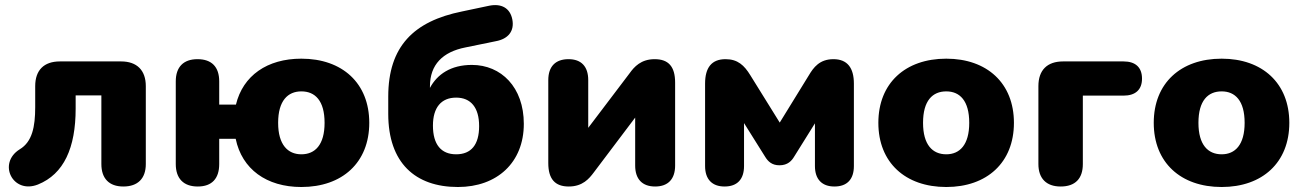

<svg xmlns="http://www.w3.org/2000/svg" viewBox="-20 -738 5222 769"><path d="M474 9C532 9 564 -23 564 -81V-393C564 -457 528 -492 465 -492H220C156 -492 121 -457 121 -393V-309C121 -230 109 -170 59 -140C-31 -84 31 41 132 1C236 -41 283 -146 283 -303V-356H386V-81C386 -23 417 9 474 9Z M1187 11C1351 11 1459 -87 1459 -246C1459 -405 1351 -503 1187 -503C1050 -503 953 -435 925 -319H858V-412C858 -470 828 -501 771 -501C715 -501 684 -470 684 -412V-81C684 -23 715 9 772 9C829 9 858 -23 858 -81V-182H924C949 -61 1047 11 1187 11ZM1187 -120C1133 -120 1094 -158 1094 -246C1094 -335 1133 -372 1187 -372C1242 -372 1280 -335 1280 -246C1280 -158 1242 -120 1187 -120Z M1814 11C1971 11 2078 -87 2078 -242C2078 -389 1987 -478 1870 -478C1785 -478 1731 -440 1702 -386V-392C1702 -479 1753 -530 1844 -548L1966 -573C2015 -582 2041 -613 2032 -660C2023 -706 1988 -725 1939 -715L1830 -692C1638 -653 1535 -553 1535 -351V-282C1535 -86 1643 11 1814 11ZM1807 -120C1747 -120 1714 -159 1714 -235C1714 -307 1747 -347 1807 -347C1866 -347 1899 -307 1899 -233C1899 -158 1867 -120 1807 -120Z M2258 9C2314 9 2340 -23 2358 -47L2524 -267V-75C2524 -21 2552 9 2604 9C2656 9 2684 -21 2684 -75V-407C2684 -472 2657 -501 2602 -501C2547 -501 2520 -470 2502 -445L2336 -226V-417C2336 -472 2308 -501 2257 -501C2205 -501 2176 -472 2176 -417V-85C2176 -21 2203 9 2258 9Z M2882 9C2933 9 2960 -20 2960 -73V-245L3044 -111C3056 -91 3072 -76 3102 -76C3135 -76 3151 -94 3161 -111L3244 -244V-73C3244 -20 3272 9 3322 9C3373 9 3400 -20 3400 -73V-403C3400 -466 3374 -501 3318 -501C3262 -501 3238 -467 3220 -437L3103 -247L2985 -437C2961 -476 2935 -501 2886 -501C2830 -501 2804 -467 2804 -403V-73C2804 -20 2832 9 2882 9Z M3770 11C3933 11 4041 -87 4041 -246C4041 -405 3933 -503 3770 -503C3606 -503 3498 -405 3498 -246C3498 -87 3606 11 3770 11ZM3770 -120C3715 -120 3677 -158 3677 -246C3677 -335 3715 -372 3770 -372C3824 -372 3862 -335 3862 -246C3862 -158 3824 -120 3770 -120Z M4228 9C4287 9 4317 -23 4317 -81V-355H4480C4528 -355 4554 -379 4554 -423C4554 -468 4528 -492 4480 -492H4238C4174 -492 4139 -457 4139 -393V-81C4139 -23 4171 9 4228 9Z M4873 11C5036 11 5144 -87 5144 -246C5144 -405 5036 -503 4873 -503C4709 -503 4601 -405 4601 -246C4601 -87 4709 11 4873 11ZM4873 -120C4818 -120 4780 -158 4780 -246C4780 -335 4818 -372 4873 -372C4927 -372 4965 -335 4965 -246C4965 -158 4927 -120 4873 -120Z"/></svg>

Font: Nunito Black
Style: Regular
Weight: 900
Designer: Vernon Adams
Foundry: Vernon Adams
Version: Version 3.602